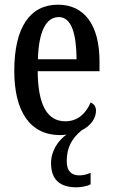

<svg xmlns="http://www.w3.org/2000/svg" viewBox="-20 -567 482 820"><path d="M306 233C324 233 352 229 367 220V171C349 179 334 182 318 182C286 182 265 164 265 122C265 65 285 26 328 -10C371 -31 390 -65 390 -94C390 -113 380 -124 367 -129C348 -85 314 -49 259 -49C183 -49 142 -116 141 -263H405V-305C405 -463 338 -547 228 -547C109 -547 41 -452 41 -264C41 -90 109 10 237 10C246 10 255 9 264 8C229 32 198 77 198 130C198 202 238 233 306 233ZM307 -314H142C145 -429 175 -494 231 -494C286 -494 306 -422 307 -314Z"/></svg>

Font: Noto Serif Georgian ExtraCondensed Medium
Style: Regular
Weight: 500
Width: 2
Designer: Monotype Design Team, Akaki Razmadze
Foundry: Google LLC
Version: Version 2.003